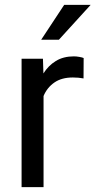

<svg xmlns="http://www.w3.org/2000/svg" viewBox="-20 -770 393 790"><path d="M324.2 -531.2 323.7 -447.3Q303.7 -451.2 279.8 -451.2Q233.4 -451.2 203.6 -430.4Q173.8 -409.7 159.2 -375V0H68.8V-528.3H156.7L158.7 -467.8Q178.7 -500 209.7 -519Q240.7 -538.1 284.2 -538.1Q293.9 -538.1 306.6 -535.9Q319.3 -533.7 324.2 -531.2ZM149.4 -606.4 244.1 -750H353L222.2 -606.4Z"/></svg>

Font: Vazirmatn RD UI FD
Style: Regular
Weight: 400
Designer: Saber Rastikerdar
Foundry: Saber Rastikerdar
Version: Version 33.003